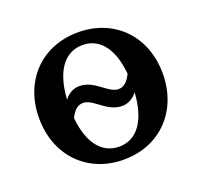

<svg xmlns="http://www.w3.org/2000/svg" viewBox="-99 -627 790 753"><g transform="rotate(-20 296.5 -250.5)"><path d="M297 -39C225 -39 178 -99 168 -205C180 -230 196 -249 221 -249C264 -249 299 -185 362 -185C388 -185 410 -198 426 -219C419 -104 372 -39 297 -39ZM39 -251C39 -95 145 15 297 15C449 15 555 -95 555 -251C555 -407 449 -516 297 -516C145 -516 39 -407 39 -251ZM167 -282C174 -398 221 -463 297 -463C369 -463 415 -403 425 -297C413 -272 397 -252 372 -252C328 -252 294 -316 230 -316C204 -316 183 -303 167 -282Z"/></g></svg>

Font: LT Superior Serif Semibold
Style: Regular
Weight: 600
Designer: Daniel Lyons
Foundry: LyonsType
Version: Version 2.120;FEAKit 1.0